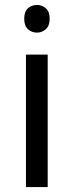

<svg xmlns="http://www.w3.org/2000/svg" viewBox="-20 -757 298 777"><path d="M173 -536V0H85V-536ZM130 -737Q150 -737 165.5 -723.5Q181 -710 181 -681Q181 -653 165.5 -639Q150 -625 130 -625Q108 -625 93 -639Q78 -653 78 -681Q78 -710 93 -723.5Q108 -737 130 -737Z"/></svg>

Font: bangla15
Style: Regular
Weight: 400
Designer: Jelle Bosma - Monotype Design Team
Foundry: Monotype Imaging Inc.
Version: Version 2.006